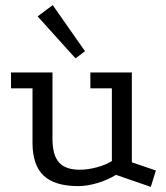

<svg xmlns="http://www.w3.org/2000/svg" viewBox="-20 -712 649 750"><path d="M433 -29Q401 -9 360.5 3Q320 15 286 15Q194 15 150.5 -26Q107 -67 107 -154V-367H23V-429H185V-170Q185 -106 210.5 -77.5Q236 -49 291 -49Q323 -49 358.5 -58.5Q394 -68 417 -83V-367H333V-429H495V-78L589 -46L569 18ZM275 -484 127 -648 186 -692 312 -512Z"/></svg>

Font: Podkova VF Beta
Style: Regular
Weight: 400
Designer: Ilya Yudin
Foundry: Cyreal (www.cyreal.org)
Version: Version 2.100